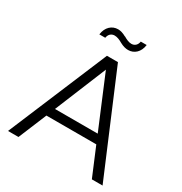

<svg xmlns="http://www.w3.org/2000/svg" viewBox="-204 -1058 1150 1210"><g transform="rotate(30 371.0 -453.0)"><path d="M368 -643 525 -268H214ZM637 0H715L410 -722H330L27 0H103L188 -205H551ZM470 -906C466 -879 448 -864 425 -864C407 -864 387 -873 367 -885V-884C344 -897 325 -902 308 -902C264 -902 228 -870 221 -815H264C268 -842 286 -857 309 -857C327 -857 347 -849 367 -837C391 -824 410 -820 427 -820C470 -820 506 -851 513 -906Z"/></g></svg>

Font: Perun Light
Style: Regular
Weight: 300
Foundry: Copyright (c) Stefan Peev, Context Ltd, 2016
Version: Version 1.089